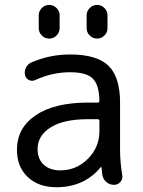

<svg xmlns="http://www.w3.org/2000/svg" viewBox="-20 -782 588 791"><path d="M134.8 -168Q134.8 -127 160.2 -103.5Q185.5 -80.1 228.5 -80.1Q293.9 -80.1 341.8 -127.4Q389.6 -174.8 389.6 -242.2V-283.2Q389.6 -291 382.8 -291H343.8Q241.2 -291 188 -256.8Q134.8 -222.7 134.8 -168ZM268.6 -557.6Q378.9 -557.6 426.8 -511.2Q474.6 -464.8 474.6 -359.4V-165Q474.6 -115.2 483.4 -61.5Q484.4 -58.6 484.4 -54.7Q484.4 -43 476.6 -33.2Q465.8 -20.5 450.2 -20.5Q431.6 -20.5 418 -32.2Q404.3 -43.9 401.4 -62.5Q399.4 -77.1 398.4 -91.8Q398.4 -92.8 397 -93.3Q395.5 -93.8 394.5 -92.8Q368.2 -59.6 329.1 -38.1Q278.3 -10.7 212.9 -10.7Q138.7 -10.7 94.2 -52.7Q49.8 -94.7 49.8 -165Q49.8 -254.9 127 -307.1Q204.1 -359.4 343.8 -359.4H382.8Q389.6 -359.4 389.6 -366.2Q388.7 -430.7 363.3 -457Q337.9 -484.4 268.6 -484.4Q195.3 -484.4 125 -452.1Q112.3 -446.3 99.6 -452.1Q86.9 -458 84 -470.7Q82 -476.6 82 -482.4Q82 -493.2 86.9 -502.9Q93.8 -517.6 108.4 -524.4Q184.6 -557.6 268.6 -557.6ZM139.6 -666V-718.8Q139.6 -736.3 152.3 -749Q165 -761.7 182.6 -761.7Q200.2 -761.7 212.9 -749Q225.6 -736.3 225.6 -718.8V-666Q225.6 -648.4 212.9 -635.7Q200.2 -623 182.6 -623Q165 -623 152.3 -635.7Q139.6 -648.4 139.6 -666ZM336.9 -666V-718.8Q336.9 -736.3 349.6 -749Q362.3 -761.7 379.9 -761.7Q397.5 -761.7 410.2 -749Q422.9 -736.3 422.9 -718.8V-666Q422.9 -648.4 410.2 -635.7Q397.5 -623 379.9 -623Q362.3 -623 349.6 -635.7Q336.9 -648.4 336.9 -666Z"/></svg>

Font: Gen Jyuu Gothic Regular
Style: Regular
Weight: 400
Designer: [Source Han Sans]
Ryoko NISHIZUKA  (kana & ideographs); Paul D. Hunt (Latin, Greek & Cyrillic); Wenlong ZHANG  (bopomofo
Version: Version 1.002.20150607